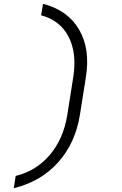

<svg xmlns="http://www.w3.org/2000/svg" viewBox="-20 -862 640 1004"><path d="M52 122 62 58Q169 32 240.5 -52Q312 -136 332 -262L363 -458Q383 -584 338.5 -670Q294 -756 195 -782L205 -842Q334 -809 393.5 -707.5Q453 -606 429 -458L398 -262Q374 -113 283.5 -12.5Q193 88 52 122Z"/></svg>

Font: JetBrains Mono NL ExtraLight
Style: Italic
Weight: 200
Italic angle: -9°
Monospace: yes
Designer: Philipp Nurullin, Konstantin Bulenkov
Foundry: JetBrains
Version: Version 2.305; ttfautohint (v1.8.4.7-5d5b)